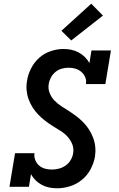

<svg xmlns="http://www.w3.org/2000/svg" viewBox="-20 -1007 640 1035"><path d="M288 8Q265 8 244 3.5Q223 -1 204.5 -11Q186 -21 171.5 -35.5Q157 -50 147 -68L136 0H31L61 -181H166Q163 -162 170 -144.5Q177 -127 190.5 -115Q204 -103 222 -98Q240 -93 260 -93Q278 -93 297.5 -98Q317 -103 333.5 -114.5Q350 -126 360.5 -143.5Q371 -161 374 -179Q379 -206 369.5 -229.5Q360 -253 343.5 -271Q327 -289 305.5 -302Q284 -315 263.5 -328Q243 -341 223.5 -356Q204 -371 187 -388.5Q170 -406 156.5 -427Q143 -448 134.5 -471Q126 -494 123.5 -520Q121 -546 126 -573Q131 -606 148 -639Q165 -672 192 -696Q219 -720 254 -731.5Q289 -743 322 -743Q345 -743 365.5 -738.5Q386 -734 404.5 -724Q423 -714 437.5 -699.5Q452 -685 462 -667L473 -735H578L548 -554H443Q447 -573 439.5 -590.5Q432 -608 418.5 -619.5Q405 -631 387.5 -636.5Q370 -642 350 -642Q332 -642 313.5 -637Q295 -632 280 -620Q265 -608 255.5 -591Q246 -574 243 -556Q238 -530 247.5 -506Q257 -482 274 -464.5Q291 -447 311.5 -434Q332 -421 353 -407.5Q374 -394 393.5 -379Q413 -364 430 -346.5Q447 -329 460 -308.5Q473 -288 482 -264.5Q491 -241 493.5 -215Q496 -189 492 -163Q486 -128 468.5 -95Q451 -62 422 -38Q393 -14 357.5 -3Q322 8 288 8ZM364 -789 311 -841 472 -987 535 -923Z"/></svg>

Font: Iosevka Etoile
Style: Bold Italic
Weight: 700
Italic angle: -9°
Designer: Belleve Invis
Foundry: Belleve Invis
Version: Version 28.1.0; ttfautohint (v1.8.4)